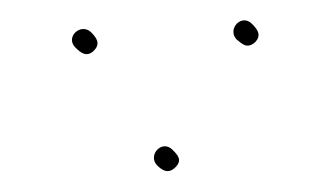

<svg xmlns="http://www.w3.org/2000/svg" viewBox="-20 -332 320 186"><path d="M132 -172C137 -167 143 -163 150 -170C157 -177 152 -182 147 -187C137 -197 123 -182 132 -172ZM209 -294C214 -290 219 -284 227 -291C234 -298 229 -304 224 -309C214 -319 200 -304 209 -294ZM53 -286C58 -281 64 -276 71 -283C78 -290 73 -296 68 -301C58 -310 43 -296 53 -286Z"/></svg>

Font: Be Happy
Style: Regular
Weight: 500
Designer: Mew Too
Foundry: Cannot Into Space Fonts
Version: Version 0.9977